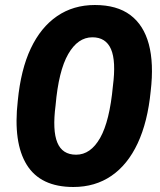

<svg xmlns="http://www.w3.org/2000/svg" viewBox="-20 -736 640 767"><path d="M273 11Q142 11 87 -77.5Q32 -166 51 -333Q63 -458 103 -542.5Q143 -627 208 -671.5Q273 -716 359 -716Q447 -716 500.5 -676Q554 -636 574.5 -559.5Q595 -483 582 -372Q570 -249 530 -163.5Q490 -78 425 -33.5Q360 11 273 11ZM284 -118Q342 -118 380 -185Q418 -252 431 -392Q444 -492 423.5 -539.5Q403 -587 349 -587Q291 -587 252.5 -520Q214 -453 202 -315Q189 -215 209 -166.5Q229 -118 284 -118Z"/></svg>

Font: Nunito Sans 8pt ExtraBold
Style: Italic
Weight: 800
Italic angle: -9°
Version: Version 3.101;gftools[0.9.27]